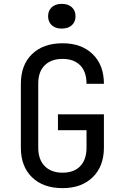

<svg xmlns="http://www.w3.org/2000/svg" viewBox="-20 -964 640 994"><path d="M304 10Q204 10 146 -46Q88 -102 88 -200V-530Q88 -628 146 -684Q204 -740 304 -740Q402 -740 460 -683.5Q518 -627 518 -530H428Q428 -592 395.5 -625.5Q363 -659 304 -659Q245 -659 211.5 -626Q178 -593 178 -531V-200Q178 -138 211.5 -104Q245 -70 304 -70Q363 -70 395.5 -104Q428 -138 428 -200V-290H280V-372H518V-200Q518 -103 460 -46.5Q402 10 304 10ZM300 -816Q267 -816 248 -833.5Q229 -851 229 -880Q229 -909 248 -926.5Q267 -944 300 -944Q333 -944 352 -926.5Q371 -909 371 -880Q371 -851 352 -833.5Q333 -816 300 -816Z"/></svg>

Font: JetBrainsMono NF
Style: Regular
Weight: 400
Designer: Philipp Nurullin, Konstantin Bulenkov
Foundry: JetBrains
Version: Version 2.251; ttfautohint (v1.8.3);Nerd Fonts 2.2.2